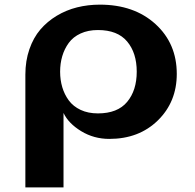

<svg xmlns="http://www.w3.org/2000/svg" viewBox="-20 -588 845 831"><path d="M254.9 -99.1V223.1H89.8V-265.1Q89.8 -324.7 107.2 -374.8Q124.5 -424.8 154.5 -460Q184.6 -495.1 225.6 -519.8Q266.6 -544.4 313.7 -556.2Q360.8 -567.9 412.1 -567.9Q560.5 -567.9 652.8 -483.9Q745.1 -399.9 745.1 -268.1Q745.1 -147 663.3 -66.9Q581.5 13.2 453.1 13.2Q386.2 13.2 331.3 -20.3Q276.4 -53.7 254.9 -99.1ZM403.8 -458Q361.3 -458 328.9 -443.1Q296.4 -428.2 277.6 -402.3Q258.8 -376.5 249.5 -345Q240.2 -313.5 240.2 -277.8Q240.2 -242.2 249.5 -210.7Q258.8 -179.2 277.8 -153.3Q296.9 -127.4 329.1 -112.3Q361.3 -97.2 403.8 -97.2Q488.8 -97.2 530.3 -147Q571.8 -196.8 571.8 -277.8Q571.8 -358.9 530.3 -408.4Q488.8 -458 403.8 -458Z"/></svg>

Font: Sporting Grotesque
Style: Bold
Weight: 700
Designer: Lucas LE BIHAN
Foundry: Lucas LE BIHAN
Version: Version 2.002;PS 2.2;hotconv 1.0.88;makeotf.lib2.5.647800